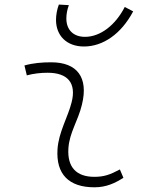

<svg xmlns="http://www.w3.org/2000/svg" viewBox="-20 -795 626 825"><path d="M495.1 -66.9C452.1 -43.9 426.3 -35.2 385.3 -35.2C307.6 -35.2 268.6 -77.1 273.9 -157.7C278.3 -225.6 315.4 -275.4 332 -345.2C361.3 -463.4 310.5 -527.3 200.2 -527.3C161.6 -527.3 123 -524.4 85 -513.7L95.2 -471.2C125 -479 154.8 -482.4 184.6 -482.4C271 -482.4 309.1 -438.5 287.6 -355C272.5 -293.5 231.4 -226.1 227.1 -153.3C220.2 -46.4 275.9 9.8 385.7 9.8C437 9.8 474.6 -8.3 510.3 -31.2ZM340.8 -595.2C421.9 -595.2 500.5 -648.4 552.2 -746.1L516.1 -765.1C475.6 -686 410.6 -636.7 345.2 -636.7C294.9 -636.7 265.1 -667 265.1 -715.8C265.1 -734.9 269 -754.4 275.9 -772.9L232.9 -775.4C224.6 -753.4 220.7 -729.5 220.7 -709.5C220.7 -640.6 267.6 -595.2 340.8 -595.2Z"/></svg>

Font: Cascadia Code PL ExtraLight
Style: Italic
Weight: 200
Italic angle: -10°
Monospace: yes
Designer: Aaron Bell
Foundry: Saja Typeworks
Version: Version 2404.023